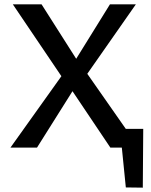

<svg xmlns="http://www.w3.org/2000/svg" viewBox="-20 -678 695 882"><path d="M558 183 531 -86H638L636 184ZM521 -86H602V0H521ZM28 0 262 -328 39 -658H171L330 -408L485 -658H604L381 -339L618 0H487L313 -259L150 0Z"/></svg>

Font: Ysabeau Infant SemiBold
Style: Regular
Weight: 600
Designer: Christian Thalmann (Catharsis Fonts)
Version: Version 2.002; featfreeze: ss01,ss02,lnum